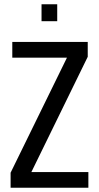

<svg xmlns="http://www.w3.org/2000/svg" viewBox="-20 -886 467 906"><path d="M30 0V-71L296 -614H38V-688H394V-618L128 -74H397V0ZM176 -786V-866H250V-786Z"/></svg>

Font: Saira Condensed Medium
Style: Regular
Weight: 500
Width: 3
Designer: Hector Gatti with collaboration of the Omnibus-Type team
Foundry: Omnibus-Type
Version: Version 1.101